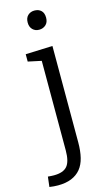

<svg xmlns="http://www.w3.org/2000/svg" viewBox="-188 -799 607 1086"><g transform="rotate(-15 115.0 -256.0)"><path d="M9 239Q-3 239 -15 238Q-27 237 -41 235L-34 176Q-24 177 -15 177.5Q-6 178 1 178Q56 178 79 151Q102 124 102 59V-476L113 -463L24 -482V-525L182 -531V33Q182 84 172.5 122.5Q163 161 142 186.5Q121 212 88 225.5Q55 239 9 239ZM134 -639Q111 -639 96 -654Q81 -669 81 -695Q81 -722 96.5 -736.5Q112 -751 135 -751Q159 -751 174 -737Q189 -723 189 -695Q189 -668 173 -653.5Q157 -639 134 -639Z"/></g></svg>

Font: Bitter Thin
Style: Regular
Weight: 400
Version: Version 3.021